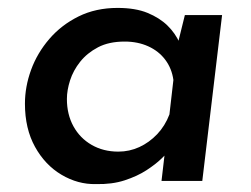

<svg xmlns="http://www.w3.org/2000/svg" viewBox="-20 -457 635 485"><path d="M222 8Q177 9 135.5 -15.5Q94 -40 68.5 -86Q43 -132 43 -195Q43 -238 58.5 -280.5Q74 -323 104.5 -358.5Q135 -394 178.5 -415.5Q222 -437 277 -437Q322 -437 352.5 -424.5Q383 -412 403 -392.5Q423 -373 434 -348L425 -330L447 -419H541L491 0H388L400 -103L408 -77Q402 -70 387.5 -56Q373 -42 350 -27Q327 -12 295 -1.5Q263 9 222 8ZM279 -74Q307 -74 332 -85.5Q357 -97 377 -118Q397 -139 408 -168L418 -255Q414 -284 397.5 -306Q381 -328 354.5 -340Q328 -352 295 -352Q255 -352 227.5 -337.5Q200 -323 182.5 -301Q165 -279 157 -254Q149 -229 149 -207Q149 -168 165.5 -138Q182 -108 211.5 -91Q241 -74 279 -74Z"/></svg>

Font: Josefin Sans Thin Medium
Style: Italic
Weight: 500
Italic angle: -7°
Version: Version 2.000